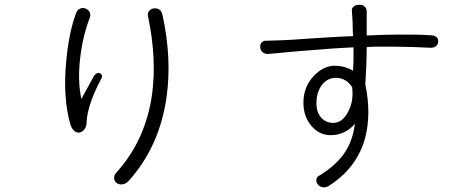

<svg xmlns="http://www.w3.org/2000/svg" viewBox="-20 -792 2040 824"><path d="M615.2 -722.7Q653.3 -541 632.8 -388.7Q605.5 -192.4 482.4 -54.7Q468.8 -41 469.7 -26.4Q470.7 -13.7 481.4 -5.9Q492.2 1 505.9 -1Q520.5 -2.9 532.2 -15.6Q663.1 -161.1 694.3 -371.1Q718.8 -541 676.8 -730.5Q672.9 -746.1 662.1 -752Q651.4 -757.8 639.6 -755.9Q627 -753.9 620.1 -745.1Q612.3 -735.4 615.2 -722.7ZM305.7 -733.4Q274.4 -648.4 263.7 -523.4Q250 -373 281.2 -260.7Q287.1 -239.3 299.8 -229.5Q310.5 -220.7 323.2 -223.6Q335.9 -226.6 343.8 -239.3Q352.5 -252 351.6 -269.5Q353.5 -306.6 371.1 -357.4Q385.7 -399.4 412.1 -449.2Q423.8 -468.8 411.1 -476.6Q397.5 -484.4 383.8 -466.8L329.1 -367.2Q312.5 -446.3 324.2 -543.9Q335 -637.7 366.2 -718.8Q370.1 -731.4 363.3 -742.2Q357.4 -752 345.7 -755.9Q334 -759.8 323.2 -754.9Q310.5 -749 305.7 -733.4Z M1124 -617.2Q1109.4 -618.2 1102.5 -609.4Q1095.7 -600.6 1096.7 -588.9Q1097.7 -576.2 1106.4 -568.4Q1116.2 -559.6 1131.8 -560.5Q1255.9 -572.3 1320.3 -577.1Q1424.8 -585.9 1497.1 -588.9V-573.2Q1497.1 -544.9 1497.1 -530.3Q1496.1 -504.9 1495.1 -488.3Q1479.5 -498 1460 -503.9Q1437.5 -509.8 1416 -509.8Q1370.1 -509.8 1329.1 -468.8Q1282.2 -420.9 1282.2 -351.6Q1282.2 -293 1315.4 -252.9Q1349.6 -211.9 1399.4 -211.9Q1429.7 -211.9 1457 -224.6Q1483.4 -237.3 1502.9 -260.7Q1494.1 -185.5 1455.1 -130.9Q1418.9 -80.1 1351.6 -39.1Q1339.8 -34.2 1337.9 -22.5Q1335.9 -12.7 1341.8 -2.9Q1348.6 6.8 1360.4 10.7Q1373 14.6 1387.7 7.8Q1510.7 -68.4 1546.9 -199.2Q1574.2 -302.7 1547.9 -429.7Q1549.8 -465.8 1551.8 -503.9Q1553.7 -550.8 1553.7 -589.8Q1579.1 -592.8 1670.9 -591.8Q1760.7 -590.8 1829.1 -586.9Q1842.8 -586.9 1851.6 -594.7Q1860.4 -602.5 1860.4 -613.3Q1861.3 -625 1853.5 -632.8Q1843.8 -640.6 1828.1 -640.6Q1771.5 -644.5 1694.3 -643.6Q1629.9 -643.6 1553.7 -639.6V-742.2Q1553.7 -756.8 1543.9 -764.6Q1535.2 -772.5 1521.5 -771.5Q1507.8 -771.5 1499 -764.6Q1488.3 -757.8 1490.2 -745.1Q1492.2 -721.7 1493.2 -698.2Q1493.2 -683.6 1494.1 -659.2L1495.1 -636.7Q1453.1 -635.7 1407.2 -632.8Q1379.9 -630.9 1328.1 -627.9Q1260.7 -623 1227.5 -621.1Q1171.9 -618.2 1124 -617.2ZM1491.2 -418Q1499 -358.4 1473.6 -311.5Q1449.2 -264.6 1410.2 -264.6Q1379.9 -264.6 1359.4 -286.1Q1337.9 -309.6 1337.9 -349.6Q1337.9 -390.6 1357.4 -421.9Q1381.8 -458 1421.9 -458Q1443.4 -458 1461.9 -447.3Q1478.5 -437.5 1491.2 -418Z"/></svg>

Font: Gulim
Style: Regular
Weight: 400
Version: Version 2.21